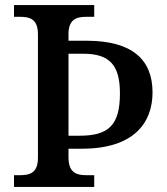

<svg xmlns="http://www.w3.org/2000/svg" viewBox="-20 -734 655 754"><path d="M35 0H350V-46H321C282 -46 250 -54 249 -114V-150H302C506 -150 579 -252 579 -371C579 -501 498 -573 324 -574H249V-600C249 -660 282 -668 321 -668H350V-714H35V-668H57C97 -668 129 -660 129 -599V-115C129 -54 97 -46 57 -46H35ZM292 -201H249V-523H307C412 -523 451 -477 451 -367C451 -242 406 -201 292 -201Z"/></svg>

Font: Noto Naskh Arabic UI Medium
Style: Regular
Weight: 500
Designer: Monotype Design Team, David Williams, Mohamad Dakak and Nizar Qandah
Foundry: Monotype Imaging Inc.
Version: Version 2.014